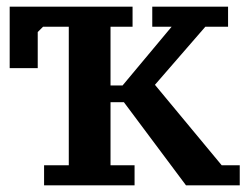

<svg xmlns="http://www.w3.org/2000/svg" viewBox="-20 -550 738 575"><path d="M109 -470 93 -454V-346H9V-530H377V-470H311V-294H347L494 -470H436V-530H663V-470H595L444 -296L644 -55H698V5H537L351 -244H311V-55H383V5H112V-55H186V-470Z"/></svg>

Font: PT Serif Caption
Style: Semibold
Weight: 600
Designer: A.Korolkova, O.Umpeleva, V.Yefimov
Foundry: ParaType Ltd
Version: Version 1.00;May 2, 2020;FontCreator 12.0.0.2544 64-bit